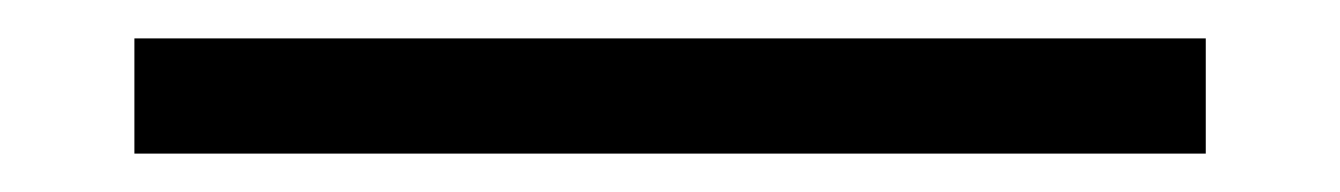

<svg xmlns="http://www.w3.org/2000/svg" viewBox="-20 -80 698 100"><path d="M50 0V-60H608V0Z"/></svg>

Font: HansKendrickRegular
Style: Regular
Weight: 400
Designer: Alfredo Marco Pradil
Foundry: Hanken Studio
Version: Version 1.000;PS 001.001;hotconv 1.0.56